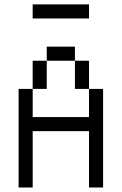

<svg xmlns="http://www.w3.org/2000/svg" viewBox="-20 -832 540 852"><path d="M375 -750H125V-812.5H375ZM62.5 -437.5H125V-312.5H375V-437.5H437.5V0H375V-250H125V0H62.5ZM125 -562.5H187.5V-437.5H125ZM187.5 -625H312.5V-562.5H187.5ZM312.5 -562.5H375V-437.5H312.5Z"/></svg>

Font: ChillBitmapSE 16px
Style: Regular
Weight: 400
Designer: Designed by Warren2060
Foundry: ChillType
Version: Version 1.000